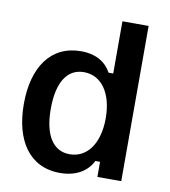

<svg xmlns="http://www.w3.org/2000/svg" viewBox="-78 -734 718 812"><g transform="rotate(10 281.0 -328.0)"><path d="M233.3 10.8C308.3 10.8 352.5 -24.2 372.5 -65H392.5V0H495V-666.7H382.5V-442.5H362.5C340 -484.2 298.3 -511.7 232.5 -511.7C102.5 -511.7 32.5 -407.5 32.5 -250.8C32.5 -95 100.8 10.8 233.3 10.8ZM260 -74.2C189.2 -74.2 148.3 -135.8 148.3 -250C148.3 -365 189.2 -426.7 260 -426.7C335.8 -426.7 384.2 -357.5 384.2 -250C384.2 -143.3 335.8 -74.2 260 -74.2Z"/></g></svg>

Font: Familjen Grotesk Medium
Style: Regular
Weight: 500
Designer: Anders Wikstroem, Jonas Baeckman, Matilda Gysing, Kristian Moeller
Foundry: Familjen STHLM AB
Version: Version 2.000